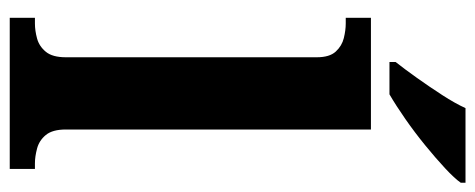

<svg xmlns="http://www.w3.org/2000/svg" viewBox="-318 -682 999 404"><g transform="rotate(90 182.0 -479.5)"><path d="M17 0V-53H29Q44 -53 60.5 -57.5Q77 -62 88.5 -76Q100 -90 100 -118V-646Q100 -673 88 -686Q76 -699 59.5 -703Q43 -707 29 -707H17V-760H252V-118Q252 -90 263.5 -76Q275 -62 292 -57.5Q309 -53 323 -53H335V0ZM110 -812Q125 -831 143.5 -857Q162 -883 179.5 -910Q197 -937 207 -959H364V-949Q355 -936 333.5 -916Q312 -896 285 -874Q258 -852 230 -832.5Q202 -813 178 -799H110Z"/></g></svg>

Font: NotoSerif-Bold
Style: Regular
Weight: 700
Designer: Monotype Design Team
Foundry: Monotype Imaging Inc.
Version: Version 2.007; ttfautohint (v1.8) -l 8 -r 50 -G 200 -x 14 -D